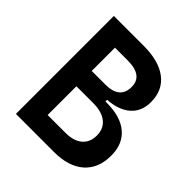

<svg xmlns="http://www.w3.org/2000/svg" viewBox="-187 -827 961 961"><g transform="rotate(45 293.0 -346.5)"><path d="M73.2 0V-693.4H284.2Q392.1 -693.4 450.9 -648.2Q509.8 -603 509.8 -520Q509.8 -454.1 467.3 -416.3Q424.8 -378.4 346.2 -372.6V-360.8H357.4Q453.6 -360.8 506.1 -316.2Q558.6 -271.5 558.6 -190.4Q558.6 -99.6 502.4 -49.8Q446.3 0 343.8 0ZM279.3 -585H189.5V-420.4H286.1Q387.7 -420.4 387.7 -505.4Q387.7 -585 279.3 -585ZM308.6 -312H189.5V-108.4H315.4Q373 -108.4 404.8 -135Q436.5 -161.6 436.5 -210Q436.5 -258.3 403.1 -285.2Q369.6 -312 308.6 -312Z"/></g></svg>

Font: Caskaydia Cove SemiBold
Style: Regular
Weight: 600
Monospace: yes
Designer: Aaron Bell
Foundry: Saja Typeworks
Version: Version 4.300; ttfautohint (v1.8.3)